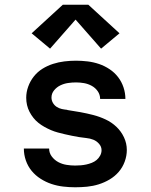

<svg xmlns="http://www.w3.org/2000/svg" viewBox="-20 -785 640 813"><path d="M298 8Q273 8 247.5 5Q222 2 198 -6Q174 -14 152 -28Q130 -42 114 -61.5Q98 -81 89.5 -105.5Q81 -130 81 -156H188Q188 -137 199.5 -122Q211 -107 227 -98.5Q243 -90 261.5 -87Q280 -84 298 -84Q310 -84 322 -85Q334 -86 345.5 -88.5Q357 -91 368.5 -95.5Q380 -100 389 -107.5Q398 -115 404 -126Q410 -137 410 -149Q410 -164 399.5 -176Q389 -188 375 -193.5Q361 -199 345.5 -200.5Q330 -202 315 -204.5Q300 -207 285 -210Q270 -213 255 -216.5Q240 -220 225 -224Q210 -228 196 -234Q182 -240 168.5 -247.5Q155 -255 143 -264.5Q131 -274 121.5 -286Q112 -298 105 -311.5Q98 -325 94.5 -340Q91 -355 91 -371Q91 -395 99.5 -418.5Q108 -442 123.5 -461.5Q139 -481 160 -494Q181 -507 204.5 -514.5Q228 -522 252.5 -525Q277 -528 302 -528Q326 -528 351 -525Q376 -522 399.5 -514Q423 -506 444 -492Q465 -478 480 -458.5Q495 -439 503 -415Q511 -391 511 -366H404Q404 -384 394 -398.5Q384 -413 368.5 -421.5Q353 -430 336 -433Q319 -436 302 -436Q285 -436 268 -433.5Q251 -431 235.5 -423.5Q220 -416 209 -402.5Q198 -389 198 -372Q198 -360 204 -349.5Q210 -339 220 -332.5Q230 -326 241.5 -323.5Q253 -321 264 -320L266 -319Q293 -315 320.5 -310Q348 -305 375 -298Q402 -291 427.5 -279Q453 -267 473 -248Q493 -229 505 -203.5Q517 -178 517 -150Q517 -125 508 -100.5Q499 -76 482.5 -57Q466 -38 444 -25Q422 -12 398 -4.5Q374 3 349 5.5Q324 8 298 8ZM192 -579 114 -644 246 -765H354L486 -644L408 -579L300 -702Z"/></svg>

Font: Zed Mono Semibold Extended
Style: Regular
Weight: 600
Width: 7
Monospace: yes
Designer: Belleve Invis
Foundry: Belleve Invis
Version: Version 1.0.0; ttfautohint (v1.8.4)